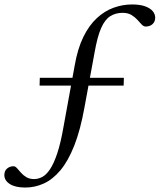

<svg xmlns="http://www.w3.org/2000/svg" viewBox="-74 -712 716 861"><path d="M103.5 -328 104.5 -363H481.5L480.5 -328ZM39.5 129Q-5.5 129 -30 113.2Q-54.5 97.5 -54.5 73Q-54.5 54 -42.2 43.8Q-30 33.5 -13.5 33.5Q-5.5 33.5 2.2 42.2Q10 51 19.8 62.2Q29.5 73.5 43.8 82.2Q58 91 79 91Q97 91 115 81.8Q133 72.5 150 47.5Q167 22.5 182.8 -24.5Q198.5 -71.5 211.5 -147L261 -418.5Q274 -493.5 299.5 -545.8Q325 -598 359.8 -630.2Q394.5 -662.5 435 -677.2Q475.5 -692 518.5 -692Q553.5 -692 576.5 -683.8Q599.5 -675.5 610.8 -662Q622 -648.5 622 -632.5Q622 -615 610.2 -604Q598.5 -593 579 -593Q570 -593 561.2 -602.2Q552.5 -611.5 541.5 -623.8Q530.5 -636 514.8 -645.2Q499 -654.5 476 -654.5Q444.5 -654.5 420.5 -639.5Q396.5 -624.5 379.5 -586Q362.5 -547.5 350 -476L305 -231.5Q286.5 -128.5 259 -59Q231.5 10.5 196.8 51.8Q162 93 122.2 111Q82.5 129 39.5 129Z"/></svg>

Font: Newsreader 36pt
Style: Regular
Weight: 400
Designer: Hugues Gentile
Foundry: Production Type
Version: Version 1.003